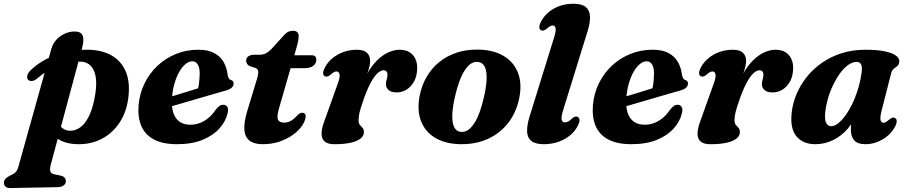

<svg xmlns="http://www.w3.org/2000/svg" viewBox="-96 -739 4738 1002"><path d="M332.1 -486.8 169 120.3Q162.8 144 166.8 155.6Q170.8 167.2 188.5 170.9L216.9 176.6Q233.6 180 240.6 187.8Q247.6 195.6 247.6 206.3Q248 219.8 236.4 228.5Q224.8 237.2 206.1 237.7L-43.3 242.4Q-58 242.9 -66.9 235.3Q-75.8 227.7 -75.8 215.8Q-75.8 204.3 -68.9 195.7Q-62 187.1 -43.7 177.4Q-29.4 171.1 -21.3 165.3Q-13.3 159.4 -8.4 151.7Q-3.6 144 -0.4 132.2L171.7 -483.3Q176.9 -501.7 186.3 -516.2Q195.7 -530.7 208.4 -541.7Q221.1 -552.8 235.4 -560.1Q249.7 -567.5 264.6 -571.1Q279.5 -574.7 293.2 -574.7Q326.6 -574.7 335.3 -553.2Q344.1 -531.8 332.1 -486.8ZM95 -327.2Q83.1 -317.5 70.4 -316.2Q57.7 -314.9 50 -323.5Q42.5 -332.3 47.2 -347.1Q51.9 -361.9 67.3 -375.8Q101.4 -407.6 146.2 -431Q190.9 -454.4 245.2 -467.3Q299.5 -480.2 361.4 -479.5Q435.4 -478.7 486.4 -449.5Q537.5 -420.4 560.8 -364.2Q584.1 -308.1 573.4 -226.6Q563.7 -152.5 527.4 -98.2Q491.2 -43.9 435.6 -14.8Q380.1 14.3 312.2 13.5Q246.3 12.9 206.1 -14.1Q166 -41.1 156 -82.2L202.9 -105.2Q213.8 -82.6 230.2 -70Q246.6 -57.5 268.5 -56.6Q298.2 -55.9 324.4 -75.5Q350.7 -95.2 370.7 -138.1Q390.8 -181.1 401.5 -249.4Q409.7 -303 403.1 -339.6Q396.5 -376.1 377.7 -395.4Q358.9 -414.7 330.1 -417.1Q279.5 -421.4 218.9 -401.1Q158.3 -380.7 95 -327.2Z M712.7 -209.1Q712.7 -209.1 730 -214.4Q747.4 -219.8 775.2 -228.2Q803.1 -236.6 835.2 -246.5Q867.3 -256.4 898.1 -265.8Q928.9 -275.2 951.2 -282.4L934 -262.4Q939.3 -279.8 942.5 -303.5Q945.7 -327.2 946.1 -356.9Q946.1 -385.4 936.1 -402.3Q926.1 -419.1 907.5 -419.1Q890.6 -419.1 873.5 -405.7Q856.5 -392.3 841.6 -367.6Q826.8 -343 816.3 -308.8Q805.8 -274.7 802 -232.9Q796 -161.4 821 -124.7Q846 -88.1 897.5 -88.1Q924.8 -88.1 948.8 -97.7Q972.8 -107.3 993.2 -124.6Q1013.6 -142 1028.9 -165.4Q1042 -181.4 1050.9 -187Q1059.8 -192.7 1070.4 -192.3Q1082.8 -191.9 1090.2 -181.1Q1097.6 -170.3 1091.4 -146.5Q1081.7 -105.4 1049.1 -68.7Q1016.6 -32.1 961.5 -9.3Q906.5 13.5 827.8 13.5Q753.1 13.5 706.8 -11.4Q660.5 -36.3 641.3 -82Q622.1 -127.8 627.3 -190.5Q632.6 -250.9 658.1 -303.3Q683.5 -355.8 725.4 -395.3Q767.3 -434.9 821.9 -457.2Q876.5 -479.5 939.7 -479.5Q989.5 -479.5 1021.5 -462.3Q1053.6 -445.2 1070.5 -416Q1087.4 -386.9 1091.8 -349.9Q1093.4 -339.7 1097.2 -331.9Q1101.1 -324 1107.9 -322Q1115.3 -320.1 1119.3 -315.7Q1123.4 -311.3 1123.4 -303.2Q1123.4 -292.3 1114.6 -282.7Q1105.9 -273.1 1081.8 -266.2Q1059 -259.8 1023.6 -249.6Q988.2 -239.3 947.1 -227.4Q906 -215.4 865.4 -203.5Q824.9 -191.5 791.3 -181.9Q757.8 -172.3 737.6 -166.3Q717.4 -160.3 717.4 -160.3Z M1236.4 -384.5 1210.1 -392.8Q1199 -397.4 1193.8 -405.3Q1188.5 -413.2 1188.5 -423.1Q1188.5 -437.2 1200.2 -445.3Q1211.9 -453.4 1231.6 -453.4H1260.2Q1277.9 -453.4 1292.1 -461Q1306.3 -468.6 1320.3 -483L1389.2 -558.6Q1399.8 -569.7 1410.3 -574Q1420.9 -578.4 1433.2 -578.4Q1448.4 -578.4 1455.6 -570.8Q1462.9 -563.2 1462.9 -550.5Q1462.9 -543 1460.8 -529.7Q1458.8 -516.5 1453.9 -499.5L1359.2 -170.2Q1347.6 -129.8 1354.8 -114.4Q1362 -99.1 1386.9 -99.1Q1404.2 -99.1 1420 -107.3Q1435.8 -115.5 1453.4 -134.6Q1462.1 -143.8 1468.2 -147.2Q1474.3 -150.7 1481.2 -150.7Q1489.9 -150.7 1495.2 -144.5Q1500.5 -138.4 1498.9 -127.4Q1496.1 -104.6 1478.3 -80Q1460.5 -55.4 1430.7 -34.1Q1400.9 -12.9 1361.5 0.3Q1322.2 13.5 1275.9 13.5Q1230.3 13.5 1206.3 -5Q1182.2 -23.5 1179.3 -60.9Q1176.3 -98.4 1193.2 -155.8L1244.3 -324.4Q1253.6 -354.9 1251.5 -367.4Q1249.4 -379.8 1236.4 -384.5ZM1386 -383 1407.4 -450.6H1530.4Q1554.8 -450.6 1554.8 -427.7Q1554.8 -407 1538.1 -395Q1521.5 -383 1493.3 -383Z M1599.1 -341Q1590.8 -345.3 1590.4 -356.9Q1589.9 -368.5 1599.2 -386.3Q1613.9 -414.3 1639 -435.2Q1664.1 -456.1 1696.8 -467.7Q1729.5 -479.4 1767.3 -479.4Q1801.2 -479.4 1818.4 -464.2Q1835.6 -449.1 1835.6 -420.3Q1835.6 -401 1828 -376.7Q1820.4 -352.4 1810.1 -326.2Q1799.9 -300.1 1791.4 -275Q1782.9 -250 1781.5 -229.3L1772.1 -231.9Q1789.9 -298.6 1815.4 -345.8Q1840.9 -393.1 1870.5 -422.5Q1900.2 -452 1930.7 -465.7Q1961.3 -479.4 1989.2 -479.4Q2034.5 -479.4 2058.6 -451.8Q2082.7 -424.2 2081.1 -379.2Q2079.9 -340.7 2064.5 -313.2Q2049.2 -285.7 2025.5 -271.2Q2001.9 -256.7 1974.7 -256.7Q1944.3 -256.7 1931.1 -269.9Q1918 -283 1918 -299.3Q1918 -312.5 1922.1 -324.7Q1926.2 -336.8 1926.2 -349.2Q1926.2 -360 1920.7 -366.2Q1915.3 -372.3 1905.7 -372.3Q1890.7 -372.3 1873.3 -356.1Q1855.9 -339.9 1836.8 -303.8Q1817.7 -267.8 1797.3 -207.6Q1785.1 -172.3 1780.1 -150.7Q1775.2 -129.2 1775.2 -111.4Q1775.2 -94.9 1782.1 -87.1Q1789.1 -79.4 1796.1 -71.8Q1803.1 -64.3 1803.1 -48.1Q1803.1 -30.5 1786 -16.3Q1769 -2.2 1734.9 5.7Q1700.9 13.6 1649.1 13.6Q1614.7 13.6 1598.5 -0.4Q1582.3 -14.4 1582.2 -40.7Q1582 -67 1595.7 -103.9L1666.6 -302.1Q1679.7 -337.9 1675.8 -352Q1671.8 -366.1 1660.6 -366.1Q1654.3 -366.1 1647.5 -362.8Q1640.7 -359.4 1630.6 -350.4Q1619.8 -341.6 1612.8 -339.8Q1605.8 -337.9 1599.1 -341Z M2396.2 -480.2Q2475.2 -479.7 2529.1 -449Q2583 -418.3 2605.9 -362.4Q2628.9 -306.6 2614.5 -230Q2603.8 -173.8 2577.2 -128.5Q2550.6 -83.1 2510.8 -51.2Q2471 -19.3 2420.3 -2.6Q2369.6 14.1 2310.6 13.5Q2232.1 12.9 2178.4 -17.8Q2124.8 -48.4 2102.2 -104.5Q2079.6 -160.6 2093.5 -236.7Q2104.3 -293 2130.8 -338.3Q2157.2 -383.6 2196.8 -415.5Q2236.4 -447.4 2286.9 -464.1Q2337.4 -480.8 2396.2 -480.2ZM2305.3 -51.3Q2319.9 -48.9 2333.7 -54Q2347.5 -59.2 2360.5 -72.3Q2373.6 -85.4 2385.6 -106.3Q2397.5 -127.2 2408.1 -156.9Q2418.7 -186.5 2427.8 -224.6Q2442.1 -284.9 2443.5 -326Q2444.8 -367.1 2434.2 -389.5Q2423.7 -411.8 2401.5 -415.4Q2387 -417.8 2373.4 -412.7Q2359.8 -407.5 2346.9 -394.4Q2334 -381.3 2322.1 -360.4Q2310.3 -339.5 2299.8 -309.8Q2289.3 -280.2 2280.2 -242.1Q2265.9 -182.2 2264.4 -140.9Q2263 -99.6 2273.5 -77.3Q2284 -55 2305.3 -51.3Z M2970.6 -576.6 2843.8 -167.1Q2831.6 -128.3 2835.1 -114.3Q2838.6 -100.3 2851.1 -100.3Q2859.9 -100.3 2869.1 -105Q2878.4 -109.8 2888.7 -119.8Q2898.8 -128.6 2905.5 -130.3Q2912.2 -132.1 2918.8 -128.9Q2927.2 -124.9 2928.1 -113.4Q2929.1 -102 2920 -84.1Q2906.3 -55.6 2880.1 -33.6Q2854 -11.6 2818.8 0.9Q2783.6 13.5 2742.1 13.5Q2697.4 13.5 2676.6 -3.7Q2655.8 -21 2654.8 -53.4Q2653.7 -85.9 2667.9 -131.4L2795.2 -542Q2806.7 -578.3 2803.4 -592.2Q2800 -606.1 2788.8 -606.1Q2782.5 -606.1 2775.7 -602.8Q2768.9 -599.4 2758.8 -590.4Q2748 -581.6 2741 -579.8Q2734 -577.9 2727.3 -581Q2719 -585.3 2718.6 -596.9Q2718.1 -608.5 2727.4 -626.3Q2742.1 -654.3 2767 -675.2Q2791.9 -696.1 2824.8 -707.8Q2857.7 -719.4 2896.7 -719.4Q2940.7 -719.4 2961.2 -702.1Q2981.8 -684.7 2983 -652.7Q2984.3 -620.6 2970.6 -576.6Z M3083.7 -209.1Q3083.7 -209.1 3101 -214.4Q3118.4 -219.8 3146.2 -228.2Q3174.1 -236.6 3206.2 -246.5Q3238.3 -256.4 3269.1 -265.8Q3299.9 -275.2 3322.2 -282.4L3305 -262.4Q3310.3 -279.8 3313.5 -303.5Q3316.7 -327.2 3317.1 -356.9Q3317.1 -385.4 3307.1 -402.3Q3297.1 -419.1 3278.5 -419.1Q3261.6 -419.1 3244.5 -405.7Q3227.5 -392.3 3212.6 -367.6Q3197.8 -343 3187.3 -308.8Q3176.8 -274.7 3173 -232.9Q3167 -161.4 3192 -124.7Q3217 -88.1 3268.5 -88.1Q3295.8 -88.1 3319.8 -97.7Q3343.8 -107.3 3364.2 -124.6Q3384.6 -142 3399.9 -165.4Q3413 -181.4 3421.9 -187Q3430.8 -192.7 3441.4 -192.3Q3453.8 -191.9 3461.2 -181.1Q3468.6 -170.3 3462.4 -146.5Q3452.7 -105.4 3420.1 -68.7Q3387.6 -32.1 3332.5 -9.3Q3277.5 13.5 3198.8 13.5Q3124.1 13.5 3077.8 -11.4Q3031.5 -36.3 3012.3 -82Q2993.1 -127.8 2998.3 -190.5Q3003.6 -250.9 3029.1 -303.3Q3054.5 -355.8 3096.4 -395.3Q3138.3 -434.9 3192.9 -457.2Q3247.5 -479.5 3310.7 -479.5Q3360.5 -479.5 3392.5 -462.3Q3424.6 -445.2 3441.5 -416Q3458.4 -386.9 3462.8 -349.9Q3464.4 -339.7 3468.2 -331.9Q3472.1 -324 3478.9 -322Q3486.3 -320.1 3490.3 -315.7Q3494.4 -311.3 3494.4 -303.2Q3494.4 -292.3 3485.6 -282.7Q3476.9 -273.1 3452.8 -266.2Q3430 -259.8 3394.6 -249.6Q3359.2 -239.3 3318.1 -227.4Q3277 -215.4 3236.4 -203.5Q3195.9 -191.5 3162.3 -181.9Q3128.8 -172.3 3108.6 -166.3Q3088.4 -160.3 3088.4 -160.3Z M3561.1 -341Q3552.8 -345.3 3552.4 -356.9Q3551.9 -368.5 3561.2 -386.3Q3575.9 -414.3 3601 -435.2Q3626.1 -456.1 3658.8 -467.7Q3691.5 -479.4 3729.3 -479.4Q3763.2 -479.4 3780.4 -464.2Q3797.6 -449.1 3797.6 -420.3Q3797.6 -401 3790 -376.7Q3782.4 -352.4 3772.1 -326.2Q3761.9 -300.1 3753.4 -275Q3744.9 -250 3743.5 -229.3L3734.1 -231.9Q3751.9 -298.6 3777.4 -345.8Q3802.9 -393.1 3832.5 -422.5Q3862.2 -452 3892.7 -465.7Q3923.3 -479.4 3951.2 -479.4Q3996.5 -479.4 4020.6 -451.8Q4044.7 -424.2 4043.1 -379.2Q4041.9 -340.7 4026.5 -313.2Q4011.2 -285.7 3987.5 -271.2Q3963.9 -256.7 3936.7 -256.7Q3906.3 -256.7 3893.1 -269.9Q3880 -283 3880 -299.3Q3880 -312.5 3884.1 -324.7Q3888.2 -336.8 3888.2 -349.2Q3888.2 -360 3882.7 -366.2Q3877.3 -372.3 3867.7 -372.3Q3852.7 -372.3 3835.3 -356.1Q3817.9 -339.9 3798.8 -303.8Q3779.7 -267.8 3759.3 -207.6Q3747.1 -172.3 3742.1 -150.7Q3737.2 -129.2 3737.2 -111.4Q3737.2 -94.9 3744.1 -87.1Q3751.1 -79.4 3758.1 -71.8Q3765.1 -64.3 3765.1 -48.1Q3765.1 -30.5 3748 -16.3Q3731 -2.2 3696.9 5.7Q3662.9 13.6 3611.1 13.6Q3576.7 13.6 3560.5 -0.4Q3544.3 -14.4 3544.2 -40.7Q3544 -67 3557.7 -103.9L3628.6 -302.1Q3641.7 -337.9 3637.8 -352Q3633.8 -366.1 3622.6 -366.1Q3616.3 -366.1 3609.5 -362.8Q3602.7 -359.4 3592.6 -350.4Q3581.8 -341.6 3574.8 -339.8Q3567.8 -337.9 3561.1 -341Z M4505.3 -163.4Q4495.9 -126.5 4499.4 -112.3Q4502.9 -98.2 4513.5 -98.2Q4520.1 -98.2 4526.7 -101.8Q4533.3 -105.4 4543.4 -113.9Q4554.2 -123.1 4561.2 -124.9Q4568.2 -126.8 4574.9 -123.3Q4583.2 -119 4583.6 -107.4Q4584.1 -95.8 4574.8 -78Q4553.2 -36.8 4510.2 -11.6Q4467.3 13.5 4419.9 13.5Q4379.9 13.5 4362.1 -6.5Q4344.4 -26.5 4344.4 -61.8Q4344.4 -74 4345.7 -87.6Q4347 -101.3 4349.8 -117.5Q4352.6 -133.7 4357.3 -153Q4362 -172.3 4368.7 -195.7L4381.2 -163.3Q4363.7 -108.8 4329.7 -69Q4295.7 -29.2 4251.7 -7.9Q4207.7 13.5 4159.3 13.5Q4095 13.5 4060.5 -27.6Q4026 -68.7 4035.8 -152.9Q4041.3 -201.3 4061.2 -248.5Q4081.1 -295.8 4114.4 -337.5Q4147.7 -379.3 4193.3 -411.1Q4238.9 -443 4296 -461.2Q4353 -479.4 4419.9 -479.4Q4481.8 -479.4 4521.8 -471Q4561.9 -462.6 4580.6 -448.2Q4599.4 -433.9 4597 -416.1Q4595 -400.5 4586.2 -393.6Q4577.5 -386.7 4568.2 -379.8Q4559 -372.9 4554.7 -356.9ZM4211.1 -156.1Q4206.5 -113.6 4215.7 -96.9Q4225 -80.3 4241.2 -80.3Q4257.8 -80.3 4276.2 -93.9Q4294.7 -107.6 4313.3 -132.6Q4332 -157.6 4348.9 -191.1Q4365.8 -224.7 4378.9 -265.2Q4391.9 -305.7 4399 -350Q4405.1 -384.6 4398.8 -400.3Q4392.5 -416 4375.6 -416Q4353.5 -416 4331.6 -400.7Q4309.7 -385.4 4289.8 -358.9Q4269.9 -332.3 4253.4 -298.7Q4236.9 -265.1 4226 -228.4Q4215.1 -191.7 4211.1 -156.1Z"/></svg>

Font: Fraunces Wonky
Style: Italic
Weight: 900
Italic angle: -16°
Version: Version 1.000;[b76b70a41]